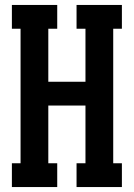

<svg xmlns="http://www.w3.org/2000/svg" viewBox="-20 -755 540 775"><path d="M28 0V-96H63V-639H28V-735H211V-639H175V-425H325V-639H289V-735H472V-639H437V-96H472V0H289V-96H325V-329H175V-96H211V0Z"/></svg>

Font: Iosevka Slab
Style: Bold
Weight: 700
Monospace: yes
Designer: Belleve Invis
Foundry: Belleve Invis
Version: Version 11.1.1; ttfautohint (v1.8.3)